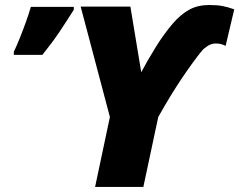

<svg xmlns="http://www.w3.org/2000/svg" viewBox="-20 -740 947 760"><path d="M356.4 0 415 -276.9 299.3 -713.9H496.1L539.1 -454.1Q565.4 -503.4 596.9 -554.2Q628.4 -605 664.1 -647Q695.8 -683.6 729.5 -701.9Q763.2 -720.2 808.1 -720.2Q839.8 -720.2 861.1 -716.1Q882.3 -711.9 907.2 -703.1L873 -558.1Q870.1 -560.5 859.4 -564.2Q848.6 -567.9 834.5 -567.9Q817.9 -567.9 803.5 -559.1Q789.1 -550.3 779.3 -539.1Q745.1 -497.1 700.9 -431.6Q656.7 -366.2 606.4 -276.9L547.4 0ZM34.7 -522.9V-535.2Q45.9 -558.1 58.6 -589.8Q71.3 -621.6 83 -654.3Q94.7 -687 102.1 -712.9H272V-701.2Q244.1 -656.7 215.8 -614.5Q187.5 -572.3 147.9 -522.9Z"/></svg>

Font: Open Sans ExtraBold
Style: Italic
Weight: 800
Italic angle: -12°
Designer: Monotype Design Team
Foundry: Monotype Imaging Inc.
Version: Version 3.000; ttfautohint (v1.8.4)